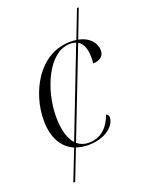

<svg xmlns="http://www.w3.org/2000/svg" viewBox="-161 -783 787 1033"><g transform="rotate(-20 232.0 -266.0)"><path d="M74 172H85L152 -1C173 6 195 10 219 10C324 10 379 -47 379 -92C379 -101 373 -109 365 -112C341 -47 300 -1 226 -1C201 -1 179 -9 161 -24L356 -526C383 -511 396 -477 396 -425C396 -414 395 -402 394 -394C433 -394 457 -415 457 -445C457 -487 426 -529 362 -542L424 -704H414L352 -544C341 -545 330 -546 318 -546C134 -546 39 -351 39 -197C39 -95 79 -31 143 -4ZM108 -193C108 -343 187 -536 313 -536C326 -536 337 -534 346 -530L153 -32C124 -63 108 -118 108 -193Z"/></g></svg>

Font: Noto Serif Display Light
Style: Italic
Weight: 300
Italic angle: -12°
Designer: Monotype Design Team
Foundry: Monotype Imaging Inc.
Version: Version 2.009